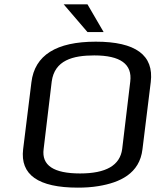

<svg xmlns="http://www.w3.org/2000/svg" viewBox="-20 -850 719 880"><path d="M671 -474C686 -597 602 -659 419 -659C238 -659 139 -597 124 -473L86 -166C72 -49 155 10 337 10C370 10 401 8 431 3C529 -13 620 -54 633 -166ZM412 -596C532 -596 587 -556 577 -476L540 -167C530 -92 466 -55 347 -55C226 -55 170 -92 180 -167L217 -476C230 -574 314 -596 412 -596ZM455 -703 381 -830H272L381 -703Z"/></svg>

Font: Gamestation Text
Style: Italic
Weight: 400
Designer: Jonas Hecksher
Foundry: Jonas Hecksher, Playtypeª, e-types AS
Version: Version 1.003